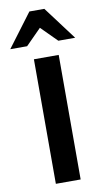

<svg xmlns="http://www.w3.org/2000/svg" viewBox="-111 -953 542 999"><g transform="rotate(-10 159.5 -453.5)"><path d="M100 0V-658H231V0ZM242 -731 141 -832 120 -907H199L331 -731ZM-12 -731 120 -907H199L179 -834L77 -731Z"/></g></svg>

Font: Ysabeau
Style: Bold
Weight: 700
Designer: Christian Thalmann (Catharsis Fonts)
Version: Version 2.000;gftools[0.9.27.dev2+g8671c4b]